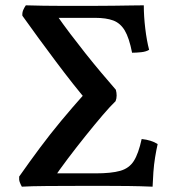

<svg xmlns="http://www.w3.org/2000/svg" viewBox="-20 -698 649 721"><path d="M62 3Q57 -6 54 -14.5Q51 -23 52 -35Q92 -92 130 -143Q168 -194 209.5 -244Q251 -294 301 -350L317 -307Q286 -343 254 -383.5Q222 -424 189.5 -467.5Q157 -511 125 -554.5Q93 -598 64 -639Q63 -651 67.5 -661Q72 -671 77 -678Q112 -677 144 -676.5Q176 -676 208 -676Q240 -676 273 -676Q299 -676 334 -676Q369 -676 406 -676.5Q443 -677 474 -677.5Q505 -678 520 -678Q520 -637 525.5 -591Q531 -545 540 -511Q529 -504 510.5 -502Q492 -500 476 -500Q465 -556 448.5 -583.5Q432 -611 405.5 -621Q379 -631 337 -631H178L191 -644Q216 -608 244 -571Q272 -534 301 -497.5Q330 -461 359 -426.5Q388 -392 415 -361Q418 -350 418 -339Q418 -328 414 -318Q395 -300 365.5 -265.5Q336 -231 301.5 -188Q267 -145 234.5 -102Q202 -59 178 -23L168 -47H339Q398 -47 431.5 -56.5Q465 -66 482.5 -93.5Q500 -121 512 -176Q549 -172 572 -157Q567 -135 562.5 -107.5Q558 -80 556 -51.5Q554 -23 553 3Q505 1 461.5 0.5Q418 0 375.5 0Q333 0 287 0Q218 0 156.5 0.5Q95 1 62 3Z"/></svg>

Font: Vollkorn Medium
Style: Regular
Weight: 500
Designer: Friedrich Althausen
Foundry: Friedrich Althausen
Version: Version 5.000